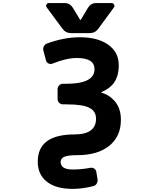

<svg xmlns="http://www.w3.org/2000/svg" viewBox="-20 -1003 1040 1229"><path d="M445.3 206.1Q337.9 206.1 280.3 160.2Q221.7 115.2 221.7 31.2Q221.7 -142.6 458 -142.6Q527.3 -142.6 561.5 -168.9Q594.7 -194.3 594.7 -242.2Q594.7 -290 554.7 -311.5Q513.7 -335 406.2 -335H382.8Q369.1 -335 358.9 -344.7Q348.6 -354.5 348.6 -369.1V-432.6Q348.6 -446.3 358.9 -456.5Q369.1 -466.8 382.8 -466.8H406.2Q497.1 -466.8 542 -491.2Q585 -514.6 585 -560.5Q585 -631.8 471.7 -631.8Q405.3 -631.8 315.4 -595.7Q302.7 -590.8 290.5 -596.7Q278.3 -602.5 274.4 -616.2L257.8 -678.7Q253.9 -693.4 260.7 -706.5Q267.6 -719.7 281.2 -724.6Q390.6 -764.6 491.2 -764.6Q605.5 -764.6 672.9 -716.8Q740.2 -668.9 740.2 -585.9Q740.2 -509.8 703.1 -464.8Q676.8 -433.6 628.9 -413.1Q627.9 -412.1 627.9 -411.1Q627.9 -410.2 628.9 -410.2Q678.7 -395.5 710 -360.4Q753.9 -313.5 753.9 -236.3Q753.9 -128.9 678.7 -69.3Q604.5 -9.8 474.6 -9.8Q411.1 -9.8 388.7 2Q368.2 12.7 368.2 33.2Q368.2 82 445.3 82Q446.3 82 447.3 82Q501 82 557.6 71.3Q571.3 68.4 583 76.2Q594.7 84 596.7 97.7L604.5 145.5Q606.4 160.2 598.6 172.9Q590.8 185.5 576.2 188.5Q506.8 206.1 445.3 206.1ZM435.5 -791Q400.4 -791 379.9 -819.3L279.3 -955.1Q275.4 -960 275.4 -964.8Q275.4 -969.7 277.3 -973.6Q282.2 -983.4 293 -983.4H393.6Q427.7 -983.4 446.3 -953.1L493.2 -876Q493.2 -875 494.6 -875Q496.1 -875 497.1 -876L543 -953.1Q561.5 -983.4 595.7 -983.4H694.3Q705.1 -983.4 710 -973.6Q712.9 -968.8 712.9 -964.8Q712.9 -960 709 -955.1L609.4 -819.3Q588.9 -791 553.7 -791Z"/></svg>

Font: Rounded-L Mgen+ 1mn bold
Style: Bold
Weight: 700
Designer: [Source Han Sans]
Ryoko NISHIZUKA  (kana & ideographs); Paul D. Hunt (Latin, Greek & Cyrillic); Wenlong ZHANG  (bopomofo
Version: Version 1.059.20150602